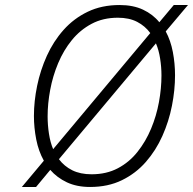

<svg xmlns="http://www.w3.org/2000/svg" viewBox="-20 -732 768 764"><path d="M67 12 154.5 -92.5Q133.5 -130 124.2 -177Q115 -224 115 -270.5Q115 -329 127.8 -390.8Q140.5 -452.5 166.5 -510Q192.5 -567.5 233 -613Q273.5 -658.5 329 -685.2Q384.5 -712 456 -712Q510 -712 549.2 -693.5Q588.5 -675 614 -643.5L671.5 -712H728L639.5 -607Q659 -571 667.8 -525Q676.5 -479 676.5 -432.5Q676.5 -373.5 664.2 -311.2Q652 -249 626.2 -191.2Q600.5 -133.5 560.5 -87.8Q520.5 -42 465.2 -15Q410 12 338.5 12Q285.5 12 246.2 -6.5Q207 -25 180 -56L123.5 12ZM344.5 -38.5Q403.5 -38.5 449 -62.5Q494.5 -86.5 527.2 -127.8Q560 -169 581.2 -220Q602.5 -271 612.5 -325.8Q622.5 -380.5 622.5 -432Q622.5 -465 617.2 -498.8Q612 -532.5 600.5 -559.5L214.5 -98.5Q235.5 -70.5 267.5 -54.5Q299.5 -38.5 344.5 -38.5ZM191.5 -138.5 578 -600.5Q557.5 -628.5 525.8 -645Q494 -661.5 449 -661.5Q390 -661.5 344.5 -637.2Q299 -613 266 -572.5Q233 -532 211.5 -480.8Q190 -429.5 179.8 -374.8Q169.5 -320 169.5 -269Q169.5 -234.5 174.8 -200Q180 -165.5 191.5 -138.5Z"/></svg>

Font: Overpass ExtraLight
Style: Italic
Weight: 250
Italic angle: -10°
Designer: Delve Withrington, Dave Bailey, Thomas Jockin
Foundry: Delve Fonts LLC
Version: Version 4.000